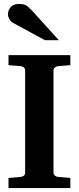

<svg xmlns="http://www.w3.org/2000/svg" viewBox="-20 -949 398 969"><path d="M335 0H22.9V-50.8L85 -56.2Q94.7 -57.1 100.8 -62.7Q106.9 -68.4 106.9 -78.1V-592.8Q106.9 -602.5 100.6 -608.4Q94.2 -614.3 85 -615.2L22.9 -620.1V-670.9H335V-620.1L272.9 -615.2Q263.7 -614.3 256.8 -608.2Q250 -602.1 250 -592.8V-78.1Q250 -68.8 256.8 -63Q263.7 -57.1 272.9 -56.2L335 -50.8ZM276.9 -746.1H207L44.9 -834Q34.7 -839.8 27.3 -852.8Q20 -865.7 20 -876Q20 -897 33.9 -913.1Q47.9 -929.2 77.1 -929.2Q97.2 -929.2 109.9 -922.6Q122.6 -916 140.1 -897Z"/></svg>

Font: Veleka
Style: Bold
Weight: 700
Designer: Stefan Peev, Context Ltd, 2016; SIL International, 1997-2014.
Foundry: Stefan Peev, Context Ltd, 2016
Version: Version 1.000